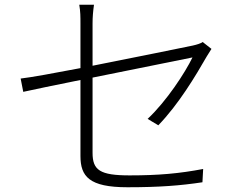

<svg xmlns="http://www.w3.org/2000/svg" viewBox="-20 -783 1040 809"><path d="M647 -255C733 -344 804 -463 851 -545C857 -555 865 -568 871 -577L834 -606C826 -600 810 -595 792 -591C753 -583 553 -542 370 -506V-684C370 -711 372 -734 376 -763H314C319 -734 319 -712 319 -684V-496C209 -475 111 -457 67 -452L78 -396C117 -405 211 -424 319 -446V-126C319 -40 355 6 517 6C652 6 740 -1 833 -15L836 -71C736 -52 649 -44 526 -44C401 -44 370 -66 370 -139V-456C566 -496 784 -539 791 -541C760 -477 682 -357 602 -282Z"/></svg>

Font: Noto Sans CJK Light
Style: Regular
Weight: 300
Designer: Ryoko NISHIZUKA (kana & ideographs); Paul D. Hunt (Latin, Greek & Cyrillic); Wenlong ZHANG (bopomofo); Sandoll Communica
Foundry: Adobe Systems Incorporated
Version: Version 1.000;PS 1;hotconv 1.0.78;makeotf.lib2.5.61930